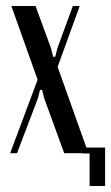

<svg xmlns="http://www.w3.org/2000/svg" viewBox="-20 -514 372 643"><path d="M99 -494 151 -352 158 -324H165L172 -352L224 -494H247L173 -290L276 -1H195L128 -185L121 -213H114L107 -185L37 -1H14L106 -247L18 -494ZM256 -20H332V109H280V0H256Z"/></svg>

Font: Moniqa SemBd Narrow Heading
Style: Regular
Weight: 600
Width: 4
Designer: Rajesh Rajput
Foundry: Rajesh Rajput
Version: Version 1.000